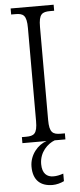

<svg xmlns="http://www.w3.org/2000/svg" viewBox="-62 -747 423 1014"><g transform="rotate(-5 149.0 -240.0)"><path d="M35 0H163C118 14 72 64 72 128C72 201 112 234 175 234C195 234 218 228 236 219V179C215 186 200 189 183 189C149 189 124 169 124 119C124 55 169 14 206 0H263V-32H242C199 -32 181 -43 181 -110V-603C181 -672 199 -682 242 -682H263V-714H35V-682H57C99 -682 117 -672 117 -603V-110C117 -42 99 -32 57 -32H35Z"/></g></svg>

Font: Noto Serif Georgian Condensed Light
Style: Regular
Weight: 300
Width: 3
Designer: Monotype Design Team, Akaki Razmadze
Foundry: Google LLC
Version: Version 2.003